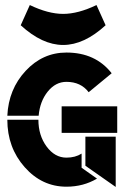

<svg xmlns="http://www.w3.org/2000/svg" viewBox="-20 -736 493 760"><path d="M62 -636 98 -716Q171 -681 230 -681Q289 -681 362 -716L398 -636Q313 -558 230 -558Q147 -558 62 -636ZM318 -80V-195H438V4ZM444 -210H224V-315H444ZM331 -371Q300 -412 243 -412Q200 -412 169 -373.5Q138 -335 133 -278H9Q14 -383 81.5 -455.5Q149 -528 243 -528Q358 -528 422 -446ZM132 -262Q132 -200 164.5 -156Q197 -112 243 -112Q278 -112 303 -128V-72L364 -29Q310 3 243 3Q146 3 77.5 -74.5Q9 -152 9 -262Z"/></svg>

Font: BroshK
Style: Medium
Weight: 500
Designer: gluk
Foundry: gluk
Version: Version 0.60